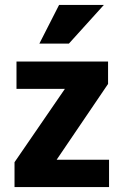

<svg xmlns="http://www.w3.org/2000/svg" viewBox="-20 -760 498 780"><path d="M39 0V-101L267 -433L289 -399H47V-510H419V-419L189 -80L167 -111H423V0ZM260 -583H140L220 -740H402Z"/></svg>

Font: Instrument Sans SemiCondensed
Style: Bold
Weight: 700
Width: 4
Designer: Rodrigo Fuenzalida
Foundry: fragTYPE
Version: Version 1.000;gftools[0.9.28]